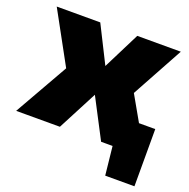

<svg xmlns="http://www.w3.org/2000/svg" viewBox="-119 -611 844 858"><g transform="rotate(20 303.0 -182.0)"><path d="M609 -136V0H424V-136ZM609 -5V136H470L455 -5ZM598 -500 464 -255 609 0H401L268 -255L391 -500ZM215 -500 338 -255 205 0H-3L142 -255L8 -500ZM407 -316V-198H201V-316Z"/></g></svg>

Font: Exo 2 Black
Style: Regular
Weight: 900
Designer: Natanael Gama
Foundry: Natanael Gama
Version: Version 2.010